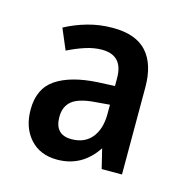

<svg xmlns="http://www.w3.org/2000/svg" viewBox="-63 -783 454 466"><g transform="rotate(15 163.5 -550.0)"><path d="M167 -722Q225 -722 252.5 -691.5Q280 -661 280 -603V-384H229L217 -433Q181 -378 118 -378Q75 -378 50 -406Q25 -434 25 -479Q25 -532 61.5 -556.5Q98 -581 164 -585L208 -587V-607Q208 -664 155 -664Q135 -664 113.5 -657Q92 -650 70 -639L48 -691Q74 -705 104 -713.5Q134 -722 167 -722ZM172 -537Q131 -534 114 -520Q97 -506 97 -480Q97 -435 139 -435Q172 -435 190 -457Q208 -479 208 -517V-540Z"/></g></svg>

Font: Noto Sans Telugu Condensed Medium
Style: Regular
Weight: 500
Width: 3
Designer: Jelle Bosma - Monotype Design Team
Foundry: Monotype Imaging Inc.
Version: Version 2.005; ttfautohint (v1.8.4.7-5d5b)